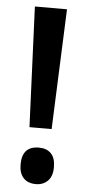

<svg xmlns="http://www.w3.org/2000/svg" viewBox="-53 -745 354 786"><g transform="rotate(5 124.5 -352.0)"><path d="M170 -220H79L58 -714H190ZM56 -65Q56 -140 125 -140Q157 -140 175 -121.5Q193 -103 193 -65Q193 -28 174 -9Q155 10 125 10Q92 10 74 -9.5Q56 -29 56 -65Z"/></g></svg>

Font: Noto Sans Lao Looped UI ExCd SmBd
Style: Regular
Weight: 600
Width: 2
Designer: Mark Frömberg, Ben Mitchell
Foundry: The Fontpad Ltd
Version: Version 1.001